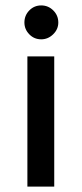

<svg xmlns="http://www.w3.org/2000/svg" viewBox="-20 -688 303 708"><path d="M70 -605Q70 -631 88 -649.5Q106 -668 132 -668Q158 -668 176.5 -649.5Q195 -631 195 -605Q195 -580 176 -561.5Q157 -543 132 -543Q106 -543 88 -561.5Q70 -580 70 -605ZM180 0H81V-480H180Z"/></svg>

Font: Arya
Style: Regular
Weight: 400
Designer: Eduardo Rodriguez Tunni, Modular Infotech
Foundry: Eduardo Rodriguez Tunni, Modular Infotech
Version: Version 1.002